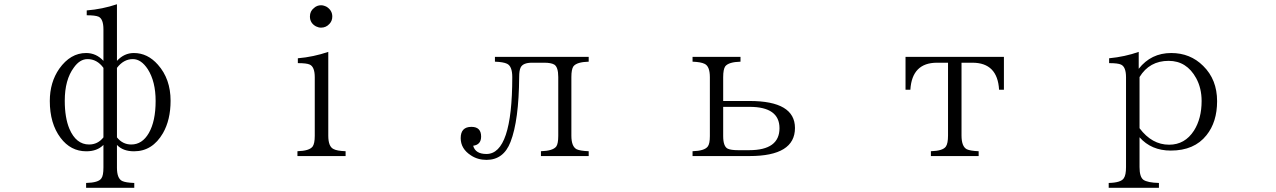

<svg xmlns="http://www.w3.org/2000/svg" viewBox="-20 -793 6040 909"><path d="M387.7 96.2V73.2Q446.8 71.8 460 51.3Q469.7 38.6 469.7 0V-106.9Q439.9 -76.7 388.7 -76.7Q314.5 -76.7 266.6 -140.6Q215.8 -208 215.8 -314.9Q215.8 -403.3 260.7 -467.8Q313.5 -542 387.7 -542Q435.5 -542 469.7 -504.9V-653.8Q469.7 -703.1 446.8 -713.9Q431.2 -720.7 390.6 -720.7V-743.7Q464.4 -749.5 533.7 -772.9V-504.9Q567.9 -542 613.8 -542Q678.7 -542 727.5 -486.8Q787.6 -419.4 787.6 -315.9Q787.6 -225.6 751.5 -162.6Q701.7 -76.7 614.7 -76.7Q562 -76.7 533.7 -106.9V1Q533.7 52.2 558.6 64Q575.2 71.8 615.7 73.2V96.2ZM469.7 -471.7Q439.5 -513.2 394.5 -513.2Q357.9 -513.2 329.6 -473.1Q286.6 -415.5 286.6 -315.9Q286.6 -235.8 308.6 -183.1Q340.3 -108.9 401.9 -108.9Q442.9 -108.9 469.7 -142.6ZM533.7 -142.6Q560.5 -108.9 601.6 -108.9Q653.3 -108.9 684.6 -163.1Q716.8 -219.2 716.8 -314.9Q716.8 -407.2 679.7 -465.3Q648.4 -513.2 608.9 -513.2Q565.4 -513.2 533.7 -471.7Z M1388.2 -54.2V-77.1Q1444.3 -78.6 1460 -99.1Q1470.2 -113.3 1470.2 -150.4V-427.2Q1470.2 -476.6 1446.3 -487.3Q1432.1 -494.1 1390.1 -494.1V-517.1Q1463.9 -523.4 1534.2 -547.4V-150.4Q1534.2 -99.1 1559.1 -87.4Q1574.7 -78.6 1616.2 -77.1V-54.2ZM1500 -768.1Q1512.7 -768.1 1527.3 -760.3Q1553.2 -743.2 1553.2 -714.8Q1553.2 -694.3 1540 -680.2Q1523.9 -662.1 1500 -662.1Q1488.3 -662.1 1476.1 -668Q1447.3 -683.6 1447.3 -714.8Q1447.3 -740.2 1466.3 -754.9Q1480.5 -768.1 1500 -768.1Z M2323.2 -523.9H2767.1V-501Q2710.9 -499.5 2694.8 -479Q2685.1 -464.8 2685.1 -428.2V-150.4Q2685.1 -99.6 2710 -86.4Q2726.6 -78.6 2767.1 -77.1V-54.2H2541V-77.1Q2597.2 -78.6 2613.3 -99.1Q2623 -111.8 2623 -150.4V-428.2Q2623 -475.6 2604 -487.3Q2588.9 -496.1 2556.2 -496.1H2499Q2455.6 -496.1 2444.8 -473.1Q2438 -459 2438 -429.2Q2436.5 -222.2 2397 -121.1Q2364.3 -36.1 2283.2 -36.1Q2241.7 -36.1 2210 -57.1Q2161.1 -88.4 2161.1 -139.2Q2161.1 -192.4 2211.9 -192.4Q2257.8 -192.4 2257.8 -146.5Q2257.8 -107.9 2220.2 -103Q2230.5 -64 2283.2 -64Q2405.3 -64 2405.3 -428.2Q2405.3 -479.5 2380.4 -491.2Q2363.3 -499.5 2323.2 -501Z M3258.8 -523.9H3485.8V-501Q3429.7 -499.5 3413.6 -479Q3403.8 -464.8 3403.8 -427.7V-314.9H3528.8Q3743.7 -314.9 3743.7 -187Q3743.7 -54.2 3528.8 -54.2H3258.8V-77.1Q3314.9 -78.6 3330.6 -99.1Q3340.8 -111.8 3340.8 -148.9V-427.7Q3340.8 -479 3315.9 -490.7Q3298.8 -499.5 3258.8 -501ZM3403.8 -287.1V-148.9Q3403.8 -99.1 3425.8 -88.9Q3440.9 -82 3474.6 -82H3526.9Q3670.4 -82 3670.4 -186Q3670.4 -287.1 3528.8 -287.1Z M4267.1 -523.9H4732.9V-368.2H4710Q4702.6 -496.1 4584 -496.1H4532.2V-151.4Q4532.2 -99.6 4557.1 -86.4Q4573.7 -78.6 4613.3 -77.1V-54.2H4387.2V-77.1Q4443.8 -78.6 4458 -99.1Q4468.3 -113.3 4468.3 -151.4V-496.1H4416Q4297.9 -496.1 4290 -368.2H4267.1Z M5229 96.2V73.2Q5288.1 71.8 5300.8 50.3Q5311 35.6 5311 -2V-427.2Q5311 -476.6 5287.1 -487.3Q5272.9 -494.1 5231 -494.1V-517.1Q5306.2 -524.4 5371.1 -547.4V-467.3Q5429.7 -542 5524.9 -542Q5615.2 -542 5676.3 -481Q5742.2 -416.5 5742.2 -314Q5742.2 -215.3 5691.9 -152.8Q5634.3 -80.1 5522.9 -80.1Q5430.7 -80.1 5375 -143.1V-2Q5375 44.4 5393.1 58.1Q5412.6 71.8 5466.8 73.2V96.2ZM5375 -186Q5433.6 -107.9 5515.1 -107.9Q5589.8 -107.9 5632.8 -174.8Q5668.9 -231.9 5668.9 -314.9Q5668.9 -375.5 5643.1 -422.9Q5598.1 -504.9 5512.7 -504.9Q5421.9 -504.9 5375 -428.2Z"/></svg>

Font: I.Ming
Style: Regular
Weight: 400
Designer: Ichiten Fonts Project
Version: Version 6.11; Dec 27, 2019